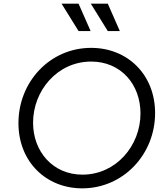

<svg xmlns="http://www.w3.org/2000/svg" viewBox="-20 -1019 921 1051"><path d="M476 -849 410 -999H317L410 -849ZM636 -849 570 -999H477L570 -849ZM430 12C655 12 829 -174 829 -400C829 -611 678 -757 479 -757C253 -757 81 -571 81 -345C81 -133 233 12 430 12ZM431 -63C270 -63 161 -189 161 -347C161 -524 295 -682 479 -682C642 -682 749 -557 749 -398C749 -221 615 -63 431 -63Z"/></svg>

Font: Plus Jakarta Sans
Style: Italic
Weight: 400
Italic angle: -8°
Designer: Gumpita Rahayu
Foundry: Tokotype
Version: Version 2.071;gftools[0.9.30]